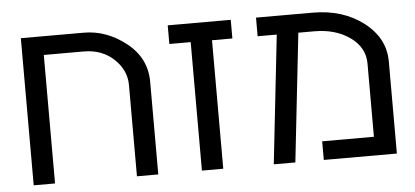

<svg xmlns="http://www.w3.org/2000/svg" viewBox="-45 -690 1685 780"><g transform="rotate(-5 797.5 -300.0)"><path d="M484 -372Q484 -433 435.5 -478.5Q387 -524 313 -524H150V0H63V-600H320Q412 -600 491.5 -537.5Q571 -475 571 -378V0H484Z M836 -524V0H749V-524H662V-600H919V-524Z M1457 -375Q1457 -440 1398.5 -482Q1340 -524 1253 -524H1188L1130 0H1042L1100 -524H1022V-600H1253Q1376 -600 1460 -535.5Q1544 -471 1544 -375V0H1246V-76H1457Z"/></g></svg>

Font: ColatingCofangSans
Style: Regular
Weight: 400
Foundry: GNU
Version: Version 412.227;June 27, 2022;FontCreator 11.0.0.2412 32-bit